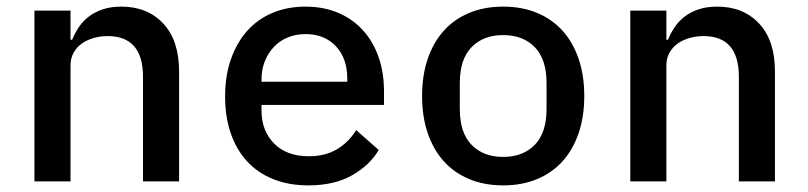

<svg xmlns="http://www.w3.org/2000/svg" viewBox="-20 -548 2440 580"><path d="M84 0V-516H193V-428H198Q206 -448 218.5 -466.5Q231 -485 249 -498.5Q267 -512 291 -520Q315 -528 347 -528Q425 -528 473 -477Q521 -426 521 -332V0H412V-316Q412 -439 305 -439Q284 -439 264 -433.5Q244 -428 228 -417Q212 -406 202.5 -389Q193 -372 193 -350V0Z M660 -257Q660 -319 677.5 -369Q695 -419 726.5 -454.5Q758 -490 803 -509Q848 -528 903 -528Q957 -528 1001 -509.5Q1045 -491 1076 -457Q1107 -423 1123.5 -376Q1140 -329 1140 -272V-231H770V-214Q770 -153 808 -114.5Q846 -76 913 -76Q963 -76 998.5 -97.5Q1034 -119 1056 -155L1124 -95Q1098 -50 1044.5 -19Q991 12 911 12Q852 12 805 -7Q758 -26 726 -61Q694 -96 677 -145.5Q660 -195 660 -257ZM770 -308V-301H1029V-311Q1029 -372 994.5 -408.5Q960 -445 903 -445Q874 -445 849.5 -435Q825 -425 807.5 -406.5Q790 -388 780 -363Q770 -338 770 -308Z M1255 -258Q1255 -320 1272 -370Q1289 -420 1320.5 -455Q1352 -490 1397.5 -509Q1443 -528 1500 -528Q1557 -528 1602.5 -509Q1648 -490 1679.5 -455Q1711 -420 1728 -370Q1745 -320 1745 -258Q1745 -196 1728 -146Q1711 -96 1679.5 -61Q1648 -26 1602.5 -7Q1557 12 1500 12Q1443 12 1397.5 -7Q1352 -26 1320.5 -61Q1289 -96 1272 -146Q1255 -196 1255 -258ZM1631 -219V-297Q1631 -369 1595.5 -405.5Q1560 -442 1500 -442Q1440 -442 1404.5 -405.5Q1369 -369 1369 -297V-219Q1369 -147 1404.5 -110.5Q1440 -74 1500 -74Q1560 -74 1595.5 -110.5Q1631 -147 1631 -219Z M1884 0V-516H1993V-428H1998Q2006 -448 2018.5 -466.5Q2031 -485 2049 -498.5Q2067 -512 2091 -520Q2115 -528 2147 -528Q2225 -528 2273 -477Q2321 -426 2321 -332V0H2212V-316Q2212 -439 2105 -439Q2084 -439 2064 -433.5Q2044 -428 2028 -417Q2012 -406 2002.5 -389Q1993 -372 1993 -350V0Z"/></svg>

Font: IBM Plaex Mono Medium
Style: Regular
Weight: 500
Designer: Mike Abbink, Paul van der Laan, Pieter van Rosmalen
Foundry: Bold Monday
Version: Version 2.003